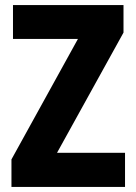

<svg xmlns="http://www.w3.org/2000/svg" viewBox="-20 -734 534 754"><path d="M471 0V-134H204L465 -606V-714H31V-581H286L25 -108V0Z"/></svg>

Font: Noto Sans Myanmar UI Condensed ExtraBold
Style: Regular
Weight: 800
Width: 3
Designer: Monotype Design Team
Foundry: Monotype Imaging Inc.
Version: Version 2.103